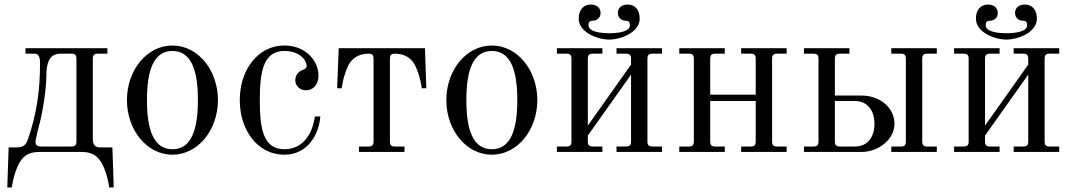

<svg xmlns="http://www.w3.org/2000/svg" viewBox="-20 -668 4714 844"><path d="M12 156H32C32 156 38 102 62 54C77 25 98 0 151 0H343C390 0 415 25 430 54C454 102 460 156 460 156H480L474 -20H420C397 -20 389 -32 388 -56V-410C388 -426 394 -432 410 -432H452V-456H92V-432H134C152 -432 156 -411 156 -392C156 -266 141 -167 103 -56C95 -33 85 -20 52 -20H18ZM136 -42C136 -56 149 -107 154 -125C165 -165 184 -271 184 -340C184 -386 195 -432 245 -432H294C310 -432 316 -426 316 -410V-46C316 -30 310 -24 294 -24H158C148 -24 136 -29 136 -42Z M626 -228C626 -356 654 -444 738 -444C822 -444 850 -356 850 -228C850 -100 822 -12 738 -12C654 -12 626 -100 626 -228ZM538 -228C538 -96 626 12 738 12C850 12 938 -96 938 -228C938 -360 850 -468 738 -468C626 -468 538 -360 538 -228Z M1034 -228C1034 -96 1112 12 1230 12C1335 12 1383 -81 1388 -156H1364C1356 -91 1319 -12 1230 -12C1138 -12 1122 -100 1122 -228C1122 -356 1139 -444 1230 -444C1302 -444 1328 -399 1328 -379C1328 -371 1324 -365 1312 -361C1296 -356 1278 -341 1278 -315C1278 -291 1298 -271 1325 -271C1354 -271 1380 -293 1380 -337C1380 -397 1327 -468 1230 -468C1113 -468 1034 -360 1034 -228Z M1462 -280H1482C1482 -280 1488 -334 1512 -382C1527 -411 1556 -432 1600 -432C1616 -432 1622 -426 1622 -410V-46C1622 -30 1616 -24 1600 -24H1558V0H1758V-24H1716C1700 -24 1694 -30 1694 -46V-410C1694 -426 1700 -432 1716 -432C1760 -432 1789 -411 1804 -382C1828 -334 1834 -280 1834 -280H1854L1848 -456H1469Z M2030 -228C2030 -356 2058 -444 2142 -444C2226 -444 2254 -356 2254 -228C2254 -100 2226 -12 2142 -12C2058 -12 2030 -100 2030 -228ZM1942 -228C1942 -96 2030 12 2142 12C2254 12 2342 -96 2342 -228C2342 -360 2254 -468 2142 -468C2030 -468 1942 -360 1942 -228Z M2524 -586C2524 -526 2606 -494 2658 -494C2710 -494 2792 -526 2792 -586C2792 -624 2772 -648 2739 -648C2712 -648 2696 -633 2696 -611C2696 -586 2717 -577 2729 -577C2742 -577 2749 -573 2749 -557C2749 -528 2696 -522 2658 -522C2620 -522 2567 -528 2567 -557C2567 -573 2574 -577 2587 -577C2599 -577 2620 -586 2620 -611C2620 -633 2604 -648 2577 -648C2544 -648 2524 -624 2524 -586ZM2428 0H2628V-24H2586C2570 -24 2564 -30 2564 -46V-72L2754 -340V-46C2754 -30 2748 -24 2732 -24H2690V0H2890V-24H2848C2832 -24 2826 -30 2826 -46V-410C2826 -426 2832 -432 2848 -432H2890V-456H2690V-432H2732C2748 -432 2754 -426 2754 -410V-384L2564 -116V-410C2564 -426 2570 -432 2586 -432H2628V-456H2428V-432H2470C2486 -432 2492 -426 2492 -410V-46C2492 -30 2486 -24 2470 -24H2428Z M2966 0H3166V-24H3124C3108 -24 3102 -30 3102 -46V-224H3302V-46C3302 -30 3296 -24 3280 -24H3238V0H3438V-24H3396C3380 -24 3374 -30 3374 -46V-410C3374 -426 3380 -432 3396 -432H3438V-456H3238V-432H3280C3296 -432 3302 -426 3302 -410V-252H3102V-410C3102 -426 3108 -432 3124 -432H3166V-456H2966V-432H3008C3024 -432 3030 -426 3030 -410V-46C3030 -30 3024 -24 3008 -24H2966Z M3514 0H3766C3843 0 3912 -56 3912 -124C3912 -192 3851 -248 3766 -248H3650V-410C3650 -425.5 3656 -432 3672 -432H3714V-456H3514V-432H3556C3572 -432 3578 -426 3578 -410V-46C3578 -30 3572 -24 3556 -24H3514ZM3650 -46V-224H3738C3795 -224 3824 -180 3824 -124C3824 -68 3796 -24 3738 -24H3672C3656 -24 3650 -30 3650 -46ZM3898 0H4098V-24H4056C4040 -24 4034 -30 4034 -46V-410C4034 -426 4040 -432 4056 -432H4098V-456H3898V-432H3940C3956 -432 3962 -426 3962 -410V-46C3962 -30 3956 -24 3940 -24H3898Z M4270 -586C4270 -526 4352 -494 4404 -494C4456 -494 4538 -526 4538 -586C4538 -624 4518 -648 4485 -648C4458 -648 4442 -633 4442 -611C4442 -586 4463 -577 4475 -577C4488 -577 4495 -573 4495 -557C4495 -528 4442 -522 4404 -522C4366 -522 4313 -528 4313 -557C4313 -573 4320 -577 4333 -577C4345 -577 4366 -586 4366 -611C4366 -633 4350 -648 4323 -648C4290 -648 4270 -624 4270 -586ZM4174 0H4374V-24H4332C4316 -24 4310 -30 4310 -46V-72L4500 -340V-46C4500 -30 4494 -24 4478 -24H4436V0H4636V-24H4594C4578 -24 4572 -30 4572 -46V-410C4572 -426 4578 -432 4594 -432H4636V-456H4436V-432H4478C4494 -432 4500 -426 4500 -410V-384L4310 -116V-410C4310 -426 4316 -432 4332 -432H4374V-456H4174V-432H4216C4232 -432 4238 -426 4238 -410V-46C4238 -30 4232 -24 4216 -24H4174Z"/></svg>

Font: Old Standard
Style: Regular
Weight: 400
Designer: Alexey Kryukov <alexios@thessalonica.org.ru>
Version: Version 2.0